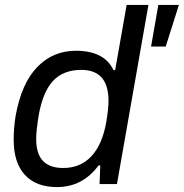

<svg xmlns="http://www.w3.org/2000/svg" viewBox="-20 -743 742 775"><path d="M210 12.2Q126 12.2 80.6 -36.9Q35.2 -85.9 35.2 -179.2Q35.2 -226.6 43 -274.9Q66.4 -406.2 130.1 -472.2Q193.8 -538.1 286.1 -538.1Q401.4 -538.1 438 -460H444.8L491.2 -723.1H579.1L452.1 0H381.8L384.8 -75.2H377.9Q313 12.2 210 12.2ZM589.8 -555.2 619.1 -723.1H702.1L648.9 -555.2ZM234.9 -64.9Q305.2 -64.9 349.4 -112.8Q393.6 -160.6 409.2 -252Q418 -304.7 418 -335.9Q418 -460.9 308.1 -460.9Q236.3 -460.9 194.8 -417.2Q153.3 -373.5 136.2 -277.8Q126 -213.9 126 -183.1Q126 -121.6 153.6 -93.3Q181.2 -64.9 234.9 -64.9Z"/></svg>

Font: Archivo
Style: Italic
Weight: 400
Italic angle: -10°
Designer: Hector Gatti
Foundry: Omnibus-Type
Version: Version 2.001